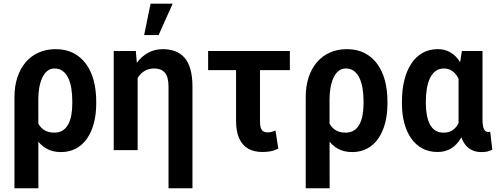

<svg xmlns="http://www.w3.org/2000/svg" viewBox="-20 -800 2651 1023"><path d="M57.1 203.1V-282.7Q57.1 -340.3 72.5 -387.5Q87.9 -434.6 116.7 -468.3Q145.5 -502 186 -520Q226.6 -538.1 276.4 -538.1Q330.1 -538.1 370.4 -517.6Q410.6 -497.1 438 -459.7Q465.3 -422.4 479 -371.6Q492.7 -320.8 492.7 -259.3V-249Q492.7 -192.4 480.5 -145Q468.3 -97.7 444.3 -62.7Q420.4 -27.8 385.3 -8.8Q350.1 10.3 304.7 10.3Q260.3 10.3 227.5 -8.3Q194.8 -26.9 172.9 -60.5Q150.9 -94.2 137.5 -140.1Q124 -186 117.7 -241.2Q119.6 -240.7 130.6 -234.6Q141.6 -228.5 152.3 -222.7Q163.1 -216.8 164.1 -216.8Q167.5 -181.2 178.7 -153.1Q189.9 -125 212.4 -109.1Q234.9 -93.3 269.5 -93.3Q295.9 -93.3 314.2 -105Q332.5 -116.7 343.8 -137.9Q355 -159.2 360.1 -187.5Q365.2 -215.8 365.2 -249V-259.3Q365.2 -295.4 360.4 -327.1Q355.5 -358.9 344.2 -383.1Q333 -407.2 314.9 -421.1Q296.9 -435.1 271 -435.1Q248 -435.1 231.7 -421.6Q215.3 -408.2 204.8 -385Q194.3 -361.8 189.2 -332.8Q184.1 -303.7 184.1 -272.5L184.6 203.1Z M713.4 -415.5V0H585.9V-528.3H703.6ZM688.5 -281.7 657.2 -280.8Q657.2 -336.9 670.7 -383.8Q684.1 -430.7 709.2 -465.3Q734.4 -500 769.5 -519Q804.7 -538.1 847.7 -538.1Q882.8 -538.1 911.9 -527.6Q940.9 -517.1 961.9 -493.9Q982.9 -470.7 994.1 -432.4Q1005.4 -394 1005.4 -337.9V203.1H877.9V-337.9Q877.9 -364.3 873 -382.6Q868.2 -400.9 858.4 -412.6Q848.6 -424.3 834.2 -429.7Q819.8 -435.1 801.3 -435.1Q773.4 -435.1 752.2 -423.1Q731 -411.1 716.8 -390.1Q702.6 -369.1 695.6 -341.6Q688.5 -314 688.5 -281.7ZM748 -613.3 782.2 -780.3H899.9L825.2 -613.3Z M1524.4 -528.3V-426.3H1088.9V-528.3ZM1237.8 -528.3H1365.2V-153.3Q1365.2 -130.9 1369.9 -117.9Q1374.5 -105 1383.5 -99.9Q1392.6 -94.7 1404.3 -94.7Q1418.9 -94.7 1428.5 -97.7Q1438 -100.6 1447.8 -104.5L1462.9 -8.3Q1440.4 2.9 1420.7 6.3Q1400.9 9.8 1377.4 9.8Q1334 9.8 1302.7 -7.8Q1271.5 -25.4 1254.6 -62Q1237.8 -98.6 1237.8 -155.8Z M1608.9 203.1V-282.7Q1608.9 -340.3 1624.3 -387.5Q1639.6 -434.6 1668.5 -468.3Q1697.3 -502 1737.8 -520Q1778.3 -538.1 1828.1 -538.1Q1881.8 -538.1 1922.1 -517.6Q1962.4 -497.1 1989.7 -459.7Q2017.1 -422.4 2030.8 -371.6Q2044.4 -320.8 2044.4 -259.3V-249Q2044.4 -192.4 2032.2 -145Q2020 -97.7 1996.1 -62.7Q1972.2 -27.8 1937 -8.8Q1901.9 10.3 1856.4 10.3Q1812 10.3 1779.3 -8.3Q1746.6 -26.9 1724.6 -60.5Q1702.6 -94.2 1689.2 -140.1Q1675.8 -186 1669.4 -241.2Q1671.4 -240.7 1682.4 -234.6Q1693.4 -228.5 1704.1 -222.7Q1714.8 -216.8 1715.8 -216.8Q1719.2 -181.2 1730.5 -153.1Q1741.7 -125 1764.2 -109.1Q1786.6 -93.3 1821.3 -93.3Q1847.7 -93.3 1866 -105Q1884.3 -116.7 1895.5 -137.9Q1906.7 -159.2 1911.9 -187.5Q1917 -215.8 1917 -249V-259.3Q1917 -295.4 1912.1 -327.1Q1907.2 -358.9 1896 -383.1Q1884.8 -407.2 1866.7 -421.1Q1848.6 -435.1 1822.8 -435.1Q1799.8 -435.1 1783.4 -421.6Q1767.1 -408.2 1756.6 -385Q1746.1 -361.8 1741 -332.8Q1735.8 -303.7 1735.8 -272.5L1736.3 203.1Z M2121.6 -249V-259.3Q2121.6 -320.8 2134 -371.6Q2146.5 -422.4 2170.7 -459.7Q2194.8 -497.1 2230.5 -517.6Q2266.1 -538.1 2312.5 -538.1Q2345.2 -538.1 2371.3 -525.4Q2397.5 -512.7 2417 -489Q2436.5 -465.3 2450.4 -432.1Q2464.4 -398.9 2473.1 -358.4Q2481.9 -317.9 2486.3 -271V-247.1Q2480.5 -190.9 2468 -144Q2455.6 -97.2 2434.8 -62.5Q2414.1 -27.8 2383.5 -9Q2353 9.8 2311.5 9.8Q2265.1 9.8 2230 -9.3Q2194.8 -28.3 2170.7 -63Q2146.5 -97.7 2134 -145Q2121.6 -192.4 2121.6 -249ZM2249 -259.3V-249Q2249 -215.8 2254.2 -187.5Q2259.3 -159.2 2270.3 -137.9Q2281.2 -116.7 2299.3 -105Q2317.4 -93.3 2343.8 -93.3Q2369.6 -93.3 2387.9 -104.2Q2406.2 -115.2 2418.2 -135Q2430.2 -154.8 2437.5 -181.6Q2444.8 -208.5 2448.7 -239.3V-274.4Q2445.3 -308.1 2438.2 -337.4Q2431.2 -366.7 2418.9 -388.4Q2406.7 -410.2 2388.4 -422.6Q2370.1 -435.1 2344.7 -435.1Q2318.4 -435.1 2300.3 -421.1Q2282.2 -407.2 2270.8 -383.1Q2259.3 -358.9 2254.2 -327.1Q2249 -295.4 2249 -259.3ZM2440.9 -528.3H2550.8V-164.1Q2550.8 -144.5 2553 -131.6Q2555.2 -118.7 2559.3 -110.8Q2563.5 -103 2569.3 -99.9Q2575.2 -96.7 2582 -96.7Q2585.4 -96.7 2587.6 -97.4Q2589.8 -98.1 2591.8 -98.6L2603 -2.9Q2587.9 5.4 2574.5 7.8Q2561 10.3 2544.9 10.3Q2519 10.3 2498.3 1.5Q2477.5 -7.3 2461.9 -25.6Q2446.3 -43.9 2436.5 -72.3Q2426.8 -100.6 2423.3 -140.1V-415Z"/></svg>

Font: Roboto SemiCondensed SemiBold
Style: Regular
Weight: 600
Width: 4
Designer: Christian Robertson
Foundry: Google
Version: Version 3.009; 2024